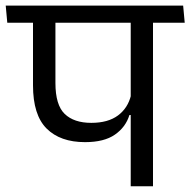

<svg xmlns="http://www.w3.org/2000/svg" viewBox="-40 -652 666 672"><path d="M495.5 -593.5H417.5V0H495.5ZM366 -572.5H606.5L601 -632.5H360.5ZM-14.5 -572.5H575.5L570 -632.5H-20ZM257.5 -154.5Q324.5 -154.5 362.2 -180.8Q400 -207 413 -249.5H423L418.5 -318.5Q407.5 -273.5 372.8 -247.8Q338 -222 279.5 -222Q219 -222 186.5 -253.2Q154 -284.5 154 -361.5V-593H75.5V-353.5Q75.5 -249.5 123.2 -202Q171 -154.5 257.5 -154.5Z"/></svg>

Font: Anek Devanagari
Style: Regular
Weight: 400
Designer: Kailash Malviya (Devanagari) & Yesha Goshar (Latin)
Foundry: Ek Type
Version: Version 1.003